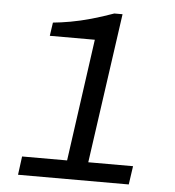

<svg xmlns="http://www.w3.org/2000/svg" viewBox="-51 -739 716 786"><g transform="rotate(5 307.5 -346.0)"><path d="M52 0 62 -76H247L317 -578H132L140 -633Q172 -636 211.5 -643Q251 -650 295.5 -662.5Q340 -675 387 -692H421L334 -76H518L507 0Z"/></g></svg>

Font: Chivo Medium Light
Style: Italic
Weight: 300
Italic angle: -8.05°
Version: Version 2.002